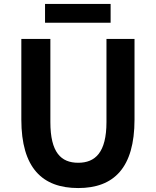

<svg xmlns="http://www.w3.org/2000/svg" viewBox="-20 -938 788 972"><path d="M376 14C556 14 661 -88 661 -333V-741H519V-320C519 -166 462 -114 376 -114C289 -114 235 -166 235 -320V-741H88V-333C88 -88 194 14 376 14ZM208 -823H540V-918H208Z"/></svg>

Font: Source Han Sans KR
Style: Bold
Weight: 700
Designer: Ryoko NISHIZUKA 西塚涼子 (kana, bopomofo & ideographs); Paul D. Hunt (Latin, Greek & Cyrillic); Sandoll Communications 산돌커뮤니
Foundry: Adobe
Version: Version 2.004;hotconv 1.0.118;makeotfexe 2.5.65603